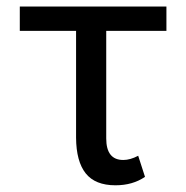

<svg xmlns="http://www.w3.org/2000/svg" viewBox="-20 -548 561 578"><path d="M481 -455.1H299.8V-131.3Q299.8 -66.4 351.1 -66.4Q372.1 -66.4 396 -79.1L416.5 -15.6Q379.4 9.8 327.6 9.8Q266.6 9.8 238 -26.1Q209.5 -62 209 -133.3V-455.1H39.6V-528.3H481Z"/></svg>

Font: Noboto
Style: Regular
Weight: 400
Designer: Google
Version: Version 2.001101; 2014